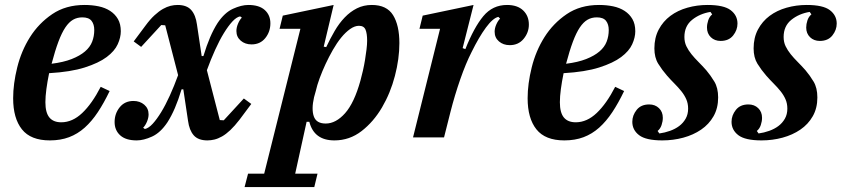

<svg xmlns="http://www.w3.org/2000/svg" viewBox="-20 -554 3393 774"><path d="M181 12Q104 12 68.5 -32.5Q33 -77 33 -158Q33 -216 49.5 -282.5Q66 -349 101 -404.5Q136 -460 190.5 -497Q245 -534 321 -534Q351 -534 377.5 -528.5Q404 -523 424 -510Q444 -497 455.5 -477Q467 -457 467 -428Q467 -403 454.5 -375.5Q442 -348 410 -324Q378 -300 321.5 -282Q265 -264 178 -259Q171 -225 167 -195Q163 -165 163 -142Q163 -100 179 -80.5Q195 -61 227 -61Q272 -61 311.5 -98.5Q351 -136 386 -204L422 -187Q399 -139 374.5 -102Q350 -65 321.5 -39.5Q293 -14 258.5 -1Q224 12 181 12ZM188 -297Q236 -303 269 -316Q302 -329 322.5 -346.5Q343 -364 351.5 -386Q360 -408 360 -433Q360 -456 349 -470Q338 -484 312 -484Q291 -484 274.5 -474.5Q258 -465 243.5 -443.5Q229 -422 215.5 -386Q202 -350 188 -297Z M531 12Q487 12 464.5 -8.5Q442 -29 442 -62Q442 -96 462.5 -121.5Q483 -147 518 -147Q544 -147 561.5 -132Q579 -117 579 -93Q579 -79 572.5 -63.5Q566 -48 557 -39L564 -34Q579 -37 595.5 -55Q612 -73 629.5 -101.5Q647 -130 664.5 -168.5Q682 -207 698 -251L646 -452L630 -453L549 -365L519 -387L566 -450Q585 -476 603 -492.5Q621 -509 637 -518Q653 -527 667.5 -530.5Q682 -534 696 -534Q733 -534 751 -513.5Q769 -493 774 -455L793 -328H800Q813 -371 827 -403.5Q841 -436 857 -461Q885 -503 919 -518.5Q953 -534 981 -534Q1025 -534 1047.5 -513.5Q1070 -493 1070 -460Q1070 -426 1049.5 -400.5Q1029 -375 994 -375Q968 -375 950.5 -390Q933 -405 933 -429Q933 -443 939.5 -458.5Q946 -474 955 -483L948 -488Q933 -485 916.5 -467Q900 -449 882.5 -420.5Q865 -392 847.5 -353.5Q830 -315 814 -271L866 -70L882 -69L963 -157L993 -135L946 -72Q926 -46 908.5 -29.5Q891 -13 875 -4Q859 5 844.5 8.5Q830 12 816 12Q779 12 761 -8.5Q743 -29 738 -67L719 -194H712Q699 -151 685 -118.5Q671 -86 655 -61Q627 -19 593 -3.5Q559 12 531 12Z M980 146H1045L1191 -438H1107L1120 -491L1325 -534L1285 -366L1295 -364Q1311 -398 1329 -429Q1347 -460 1369.5 -483.5Q1392 -507 1419 -520.5Q1446 -534 1479 -534Q1539 -534 1564.5 -493Q1590 -452 1590 -380Q1590 -317 1572 -248Q1554 -179 1520 -121Q1486 -63 1437.5 -25.5Q1389 12 1328 12Q1246 12 1227 -63H1216L1170 146H1260L1247 200H966ZM1293 -56Q1334 -56 1371 -97.5Q1408 -139 1433 -229Q1438 -247 1443 -269Q1448 -291 1451.5 -312.5Q1455 -334 1457.5 -354.5Q1460 -375 1460 -390Q1460 -419 1453.5 -434.5Q1447 -450 1427 -450Q1410 -450 1391.5 -437Q1373 -424 1355.5 -402.5Q1338 -381 1322 -353Q1306 -325 1292.5 -296Q1279 -267 1268.5 -238.5Q1258 -210 1253 -187L1246 -162Q1235 -114 1245 -85Q1255 -56 1293 -56Z M1754 -438H1671L1684 -491L1889 -534L1845 -360L1856 -356Q1891 -444 1928.5 -489Q1966 -534 2024 -534Q2066 -534 2089 -512Q2112 -490 2112 -455Q2112 -423 2091 -397.5Q2070 -372 2035 -372Q2009 -372 1991.5 -387Q1974 -402 1974 -426Q1974 -440 1980.5 -455Q1987 -470 1996 -479L1989 -486Q1967 -481 1939 -443Q1911 -405 1881 -344Q1858 -299 1835.5 -234.5Q1813 -170 1796 -103L1770 0H1645Z M2255 12Q2178 12 2142.5 -32.5Q2107 -77 2107 -158Q2107 -216 2123.5 -282.5Q2140 -349 2175 -404.5Q2210 -460 2264.5 -497Q2319 -534 2395 -534Q2425 -534 2451.5 -528.5Q2478 -523 2498 -510Q2518 -497 2529.5 -477Q2541 -457 2541 -428Q2541 -403 2528.5 -375.5Q2516 -348 2484 -324Q2452 -300 2395.5 -282Q2339 -264 2252 -259Q2245 -225 2241 -195Q2237 -165 2237 -142Q2237 -100 2253 -80.5Q2269 -61 2301 -61Q2346 -61 2385.5 -98.5Q2425 -136 2460 -204L2496 -187Q2473 -139 2448.5 -102Q2424 -65 2395.5 -39.5Q2367 -14 2332.5 -1Q2298 12 2255 12ZM2262 -297Q2310 -303 2343 -316Q2376 -329 2396.5 -346.5Q2417 -364 2425.5 -386Q2434 -408 2434 -433Q2434 -456 2423 -470Q2412 -484 2386 -484Q2365 -484 2348.5 -474.5Q2332 -465 2317.5 -443.5Q2303 -422 2289.5 -386Q2276 -350 2262 -297Z M2650 12Q2584 12 2556.5 -9Q2529 -30 2529 -63Q2529 -89 2546.5 -111Q2564 -133 2597 -133Q2621 -133 2636.5 -118Q2652 -103 2652 -79Q2652 -65 2647 -50Q2642 -35 2631 -26L2638 -16Q2660 -19 2681 -26.5Q2702 -34 2718 -46Q2734 -58 2744 -75.5Q2754 -93 2754 -116Q2754 -137 2746.5 -154Q2739 -171 2726.5 -186.5Q2714 -202 2699 -217Q2684 -232 2669 -249Q2649 -272 2633.5 -297Q2618 -322 2618 -359Q2618 -402 2635.5 -435Q2653 -468 2682.5 -490Q2712 -512 2751 -523Q2790 -534 2832 -534Q2898 -534 2925.5 -513Q2953 -492 2953 -459Q2953 -433 2935.5 -411Q2918 -389 2885 -389Q2861 -389 2845.5 -404Q2830 -419 2830 -443Q2830 -457 2835 -472Q2840 -487 2851 -496L2844 -506Q2801 -499 2770 -474Q2739 -449 2739 -405Q2739 -384 2747 -367.5Q2755 -351 2767.5 -335.5Q2780 -320 2795.5 -304.5Q2811 -289 2827 -271Q2844 -251 2859.5 -225.5Q2875 -200 2875 -161Q2875 -118 2856.5 -85.5Q2838 -53 2806.5 -31.5Q2775 -10 2734.5 1Q2694 12 2650 12Z M3050 12Q2984 12 2956.5 -9Q2929 -30 2929 -63Q2929 -89 2946.5 -111Q2964 -133 2997 -133Q3021 -133 3036.5 -118Q3052 -103 3052 -79Q3052 -65 3047 -50Q3042 -35 3031 -26L3038 -16Q3060 -19 3081 -26.5Q3102 -34 3118 -46Q3134 -58 3144 -75.5Q3154 -93 3154 -116Q3154 -137 3146.5 -154Q3139 -171 3126.5 -186.5Q3114 -202 3099 -217Q3084 -232 3069 -249Q3049 -272 3033.5 -297Q3018 -322 3018 -359Q3018 -402 3035.5 -435Q3053 -468 3082.5 -490Q3112 -512 3151 -523Q3190 -534 3232 -534Q3298 -534 3325.5 -513Q3353 -492 3353 -459Q3353 -433 3335.5 -411Q3318 -389 3285 -389Q3261 -389 3245.5 -404Q3230 -419 3230 -443Q3230 -457 3235 -472Q3240 -487 3251 -496L3244 -506Q3201 -499 3170 -474Q3139 -449 3139 -405Q3139 -384 3147 -367.5Q3155 -351 3167.5 -335.5Q3180 -320 3195.5 -304.5Q3211 -289 3227 -271Q3244 -251 3259.5 -225.5Q3275 -200 3275 -161Q3275 -118 3256.5 -85.5Q3238 -53 3206.5 -31.5Q3175 -10 3134.5 1Q3094 12 3050 12Z"/></svg>

Font: IBM Plex Serif SmBld
Style: Italic
Weight: 600
Italic angle: -14°
Designer: Mike Abbink, Paul van der Laan, Pieter van Rosmalen
Foundry: Bold Monday
Version: Version 3.001